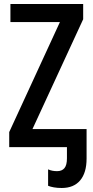

<svg xmlns="http://www.w3.org/2000/svg" viewBox="-20 -734 465 958"><path d="M402 0H26V-75L279 -624H32V-714H395V-638L142 -90H402ZM288 204Q267 204 249.5 201Q232 198 220 193V111Q231 116 242 118Q253 120 265 120Q289 120 301.5 105Q314 90 314 56V0H305V-90H412V57Q412 128 380 166Q348 204 288 204Z"/></svg>

Font: Avrile Sans Condensed Medium
Style: Regular
Weight: 500
Width: 3
Designer: Monotype Design Team
Foundry: Monotype Imaging Inc.
Version: Version 2.001;September 10, 2019;FontCreator 11.5.0.2425 64-